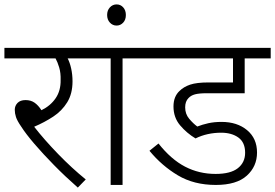

<svg xmlns="http://www.w3.org/2000/svg" viewBox="-20 -839 1248 871"><path d="M369 -25 333 12Q275 -39 224.5 -90.5Q174 -142 135.5 -187Q97 -232 76 -265Q58 -291 52.5 -308Q47 -325 47 -341Q47 -359 59.5 -372Q72 -385 96 -385Q120 -385 137 -373Q154 -361 168 -339Q209 -359 232.5 -393.5Q256 -428 255 -476Q256 -508 248.5 -533Q241 -558 232 -574H0V-622H403V-574H287Q297 -555 303 -527.5Q309 -500 309 -470Q309 -414 285 -375Q261 -336 221.5 -310Q182 -284 135 -264Q181 -205 243.5 -140.5Q306 -76 369 -25Z M536 -574V0H482V-574H388V-622H645V-574Z M466 -771Q466 -792 478.5 -805.5Q491 -819 509 -819Q527 -819 539 -805.5Q551 -792 551 -771Q551 -749 538.5 -736Q526 -723 509 -723Q491 -723 478.5 -736.5Q466 -750 466 -771Z M983 -237Q952 -237 922.5 -230.5Q893 -224 867 -211Q827 -235 797 -270.5Q767 -306 767 -356Q767 -379 774 -396.5Q781 -414 794 -426Q813 -445 842.5 -455Q872 -465 926 -465H1037V-574H630V-622H1208V-574H1090V-416H918Q883 -416 864.5 -411Q846 -406 835 -394Q820 -379 820 -352Q820 -322 838 -300.5Q856 -279 875 -265Q898 -274 925 -280Q952 -286 985 -286Q1056 -286 1101 -248.5Q1146 -211 1146 -147Q1146 -84 1099.5 -42Q1053 0 959 0Q860 0 787 -43.5Q714 -87 658 -155L699 -188Q756 -116 819.5 -83Q883 -50 958 -50Q1026 -50 1059 -76Q1092 -102 1092 -146Q1092 -193 1061.5 -215Q1031 -237 983 -237Z"/></svg>

Font: Noto Sans Light
Style: Italic
Weight: 300
Italic angle: -12°
Designer: Monotype Design Team
Foundry: Monotype Imaging Inc.
Version: Version 2.013; ttfautohint (v1.8.4.7-5d5b)